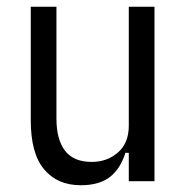

<svg xmlns="http://www.w3.org/2000/svg" viewBox="-20 -536 553 568"><path d="M361 -84H351Q336 -36 304.5 -12Q273 12 219 12Q150 12 110.5 -35Q71 -82 71 -180V-516H147V-185Q147 -123 172.5 -90Q198 -57 251 -57Q297 -57 329 -85Q361 -113 361 -164V-516H437V0H361Z"/></svg>

Font: IBM Plex Sans Cond
Style: Regular
Weight: 400
Width: 3
Designer: Mike Abbink, Paul van der Laan, Pieter van Rosmalen
Foundry: Bold Monday
Version: Version 1.3